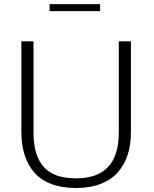

<svg xmlns="http://www.w3.org/2000/svg" viewBox="-20 -914 756 943"><path d="M223.6 -893.6V-859.4H471.7V-893.6ZM623 -710.9H563.5V-263.2Q563.5 -38.1 354 -38.1Q243.7 -38.1 194.3 -94.7Q144.5 -151.4 144.5 -263.2V-710.9H85V-265.1Q85 -203.6 100.1 -155.3Q115.7 -105.5 146.5 -68.8Q178.7 -30.8 230.5 -11.2Q283.2 9.3 354 9.3Q424.3 9.3 476.6 -11.7Q529.8 -33.2 561 -70.3Q592.3 -107.4 607.9 -156.2Q623 -203.6 623 -263.2Z"/></svg>

Font: My Font
Style: ExtraLight
Weight: 500
Designer: Vernon Adams
Foundry: newtypography
Version: Version 0.001